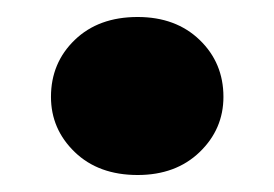

<svg xmlns="http://www.w3.org/2000/svg" viewBox="-20 -198 322 226"><path d="M243 -84Q243 -46 215 -19Q187 8 142 8Q96 8 68 -19Q40 -46 40 -84Q40 -124 68 -151Q96 -178 142 -178Q187 -178 215 -151Q243 -124 243 -84Z"/></svg>

Font: SVN-Poppins
Style: Bold
Weight: 700
Designer: Ninad Kale (Devanagari), Jonny Pinhorn (Latin)
Foundry: Indian Type Foundry
Version: Version 3.200;PS 1.000;hotconv 16.6.54;makeotf.lib2.5.65590